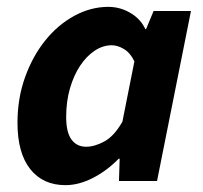

<svg xmlns="http://www.w3.org/2000/svg" viewBox="-20 -528 592 560"><path d="M171 12Q105 12 68 -35Q31 -82 31 -170Q31 -241 53 -302.5Q75 -364 112 -410Q149 -456 197 -482Q245 -508 296 -508Q330 -508 360 -490.5Q390 -473 404 -443H406L428 -496H537L438 0H327L329 -65H326Q292 -30 251 -9Q210 12 171 12ZM231 -100Q256 -100 284.5 -115.5Q313 -131 337 -173L372 -349Q360 -374 341.5 -385Q323 -396 306 -396Q280 -396 256 -380Q232 -364 213.5 -336Q195 -308 184 -270Q173 -232 173 -187Q173 -142 188.5 -121Q204 -100 231 -100Z"/></svg>

Font: TypoPRO Source Sans Pro
Style: Bold Italic
Weight: 700
Italic angle: -11°
Designer: Paul D. Hunt
Foundry: Adobe Systems Incorporated
Version: Version 1.075;PS 2.000;hotconv 1.0.86;makeotf.lib2.5.63406